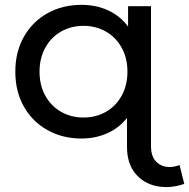

<svg xmlns="http://www.w3.org/2000/svg" viewBox="-20 -555 766 777"><path d="M42 -264.9Q42 -345 76.7 -406.3Q111.4 -467.6 172.4 -501.5Q233.3 -535.4 310.1 -535.4Q379.3 -535.4 433.6 -504.9Q488 -474.4 519.2 -413.6Q550.4 -352.7 550.4 -264.9Q550.4 -177.9 518.8 -116.6Q487.1 -55.4 432.4 -24.9Q377.6 5.6 310.1 5.6Q233.3 5.6 172.4 -28.4Q111.4 -62.3 76.7 -123.5Q42 -184.7 42 -264.9ZM495.7 -264.9Q495.7 -319.4 472.6 -361.6Q449.4 -403.9 408.9 -427.1Q368.3 -450.4 317.9 -450.4Q267.4 -450.4 226.9 -427.1Q186.3 -403.9 163.1 -361.6Q140 -319.4 140 -264.9Q140 -210.3 163.1 -168.1Q186.3 -125.9 226.9 -102.6Q267.4 -79.4 317.9 -79.4Q368.3 -79.4 408.9 -102.6Q449.4 -125.9 472.6 -168.1Q495.7 -210.3 495.7 -264.9ZM504 -263.9 498.3 -387.9V-529.9H591.1V39.4Q591.1 72.6 607 93.4Q622.9 114.1 649.4 119.4Q676 124.6 706.7 112.9L725.7 189.1Q668.6 208.9 614.9 198.4Q561.3 187.9 527.6 147.1Q494 106.4 494 39.4V-139.9Z"/></svg>

Font: iiserrat Thin
Style: Regular
Weight: 100
Designer: Akira Ohta
Foundry: Akira Ohta
Version: Version 1.200;Glyphs 3.3.1 (3343)